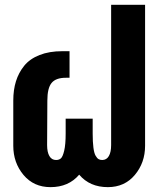

<svg xmlns="http://www.w3.org/2000/svg" viewBox="-20 -768 658 798"><path d="M252.9 -212.9V-274.9H365.2V-212.9Q365.2 -177.7 368.2 -154.8Q371.1 -131.8 377.2 -121.1Q383.3 -110.4 389.6 -106.7Q396 -103 404.8 -103Q422.9 -103 432.4 -119.4Q441.9 -135.7 441.9 -165V-748H583V-162.1Q583 -91.8 540.5 -41Q498 9.8 428.2 9.8Q353 9.8 309.1 -42Q265.1 9.8 189.9 9.8Q120.1 9.8 77.6 -41Q35.2 -91.8 35.2 -162.1V-350.1Q35.2 -394.5 46.4 -430.4Q57.6 -466.3 80.8 -494.9Q104 -523.4 144.3 -539.3Q184.6 -555.2 238.8 -555.2H269V-444.8H253.9Q211.9 -444.8 194.3 -423.1Q176.8 -401.4 176.8 -350.1L175.8 -165Q175.8 -135.7 185.3 -119.4Q194.8 -103 212.9 -103Q225.1 -103 232.9 -109.6Q240.7 -116.2 246.8 -141.6Q252.9 -167 252.9 -212.9Z"/></svg>

Font: LT Superior
Style: Bold
Weight: 400
Designer: Daniel Lyons
Foundry: LyonsType
Version: Version 1.000